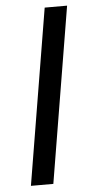

<svg xmlns="http://www.w3.org/2000/svg" viewBox="-53 -760 375 792"><g transform="rotate(-5 134.5 -364.0)"><path d="M255.9 -727.5 135.3 0H42.5L163.1 -727.5Z"/></g></svg>

Font: Inter
Style: Italic
Weight: 400
Italic angle: -9.3988°
Designer: Rasmus Andersson
Foundry: rsms
Version: Version 4.001;git-66647c0bb